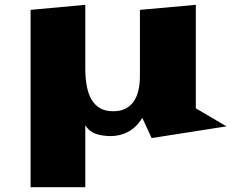

<svg xmlns="http://www.w3.org/2000/svg" viewBox="-20 -567 983 800"><path d="M107.4 -525.9 335.4 -546.9V-281.2Q335.4 -240.2 341.8 -207.3Q348.1 -174.3 362.1 -151.1Q376 -127.9 397.9 -115.7Q419.9 -103.5 451.7 -103.5Q482.4 -103.5 503.7 -114.7Q524.9 -126 538.1 -145.8Q551.3 -165.5 557.1 -192.4Q563 -219.2 563 -250.5V-525.9L795.9 -546.9V-115.7L923.8 -40.5L611.8 8.3L572.8 -76.2Q560.5 -55.7 545.7 -41.3Q530.8 -26.9 513.9 -17.8Q497.1 -8.8 478.8 -4.4Q460.4 0 441.9 0Q406.2 0 378.9 -9.5Q351.6 -19 335.4 -44.9V212.9H107.4Z"/></svg>

Font: Goblin One
Style: Regular
Weight: 400
Designer: Riccardo De Franceschi
Foundry: Sorkin Type Co.
Version: Version 1.001